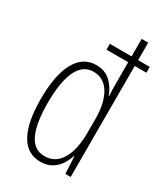

<svg xmlns="http://www.w3.org/2000/svg" viewBox="-190 -846 821 941"><g transform="rotate(30 220.0 -375.0)"><path d="M196 10Q121 10 83 -58.5Q45 -127 45 -258Q45 -395 85 -466.5Q125 -538 198 -538Q251 -538 283 -505.5Q315 -473 326 -436H328Q327 -455 326.5 -472Q326 -489 326 -505V-628H203V-661H326V-760H363V-661H429V-628H363V0H333L328 -98H326Q318 -72 302 -47Q286 -22 259.5 -6Q233 10 196 10ZM201 -24Q261 -24 293.5 -78.5Q326 -133 326 -227V-306Q326 -397 294 -450Q262 -503 203 -503Q144 -503 114 -440.5Q84 -378 84 -258Q84 -146 111.5 -85Q139 -24 201 -24Z"/></g></svg>

Font: Noto Sans Gurmukhi ExtraCondensed ExtraLight
Style: Regular
Weight: 200
Width: 2
Designer: Jelle Bosma - Monotype Design Team
Foundry: Monotype Imaging Inc.
Version: Version 2.004; ttfautohint (v1.8.4.7-5d5b)